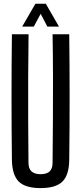

<svg xmlns="http://www.w3.org/2000/svg" viewBox="-20 -980 426 1008"><path d="M193 7.5Q113 7.5 78.5 -26.8Q44 -61 42.5 -140Q40.5 -304.5 40.5 -470Q40.5 -635.5 42.5 -800H130Q128.5 -690.5 128 -576.5Q127.5 -462.5 128 -348.8Q128.5 -235 129.5 -125.5Q129.5 -95 145.5 -80.2Q161.5 -65.5 193 -65.5Q225.5 -65.5 240.8 -80.2Q256 -95 256 -125.5Q257 -235 257.8 -348.8Q258.5 -462.5 258.2 -576.5Q258 -690.5 256 -800H343.5Q345.5 -635.5 345.5 -470Q345.5 -304.5 343.5 -140Q342.5 -61 307.8 -26.8Q273 7.5 193 7.5ZM96.5 -840.5 166 -960.5H220.5L289.5 -840.5H228.5L193.5 -907.5L157.5 -840.5Z"/></svg>

Font: Big Shoulders Display Thin SemiBold
Style: Regular
Weight: 600
Version: Version 2.002